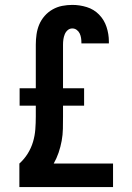

<svg xmlns="http://www.w3.org/2000/svg" viewBox="-20 -763 540 783"><path d="M59 0V-96Q79 -114 93 -136.5Q107 -159 114.5 -184Q122 -209 124 -235Q126 -261 126 -288V-332H60V-403H126V-581Q126 -602 129 -623Q132 -644 140 -663Q148 -682 162 -698Q176 -714 194.5 -724.5Q213 -735 233.5 -739Q254 -743 275 -743Q305 -743 334 -734Q363 -725 384 -703.5Q405 -682 414.5 -653Q424 -624 424 -594V-586H312V-589Q312 -599 310.5 -608.5Q309 -618 305 -626.5Q301 -635 293 -641Q285 -647 275 -647Q264 -647 256 -640Q248 -633 244 -623Q240 -613 238.5 -602.5Q237 -592 237 -581V-403H323V-332H237V-288Q237 -263 236.5 -238Q236 -213 231.5 -188.5Q227 -164 219 -140.5Q211 -117 199 -96H441V0Z"/></svg>

Font: Iosevka Web
Style: Bold
Weight: 700
Monospace: yes
Designer: Belleve Invis
Foundry: Belleve Invis
Version: Version 28.0.3; ttfautohint (v1.8.3)